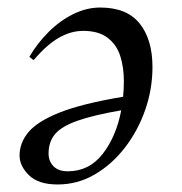

<svg xmlns="http://www.w3.org/2000/svg" viewBox="-20 -481 483 510"><path d="M133 9Q82 9 57 -15.5Q32 -40 32 -68Q32 -102 56 -130.5Q80 -159 139.5 -182.5Q199 -206 307 -224Q309 -244 309 -266Q309 -302 299.5 -332Q290 -362 266 -380.5Q242 -399 201 -399Q168 -399 136 -380.5Q104 -362 70 -322H68L58 -330Q79 -366 109 -396Q139 -426 174.5 -443.5Q210 -461 246 -461Q317 -461 351 -418.5Q385 -376 385 -303Q385 -244 365.5 -188.5Q346 -133 311.5 -88.5Q277 -44 231.5 -17.5Q186 9 133 9ZM109 -73Q109 -53 122 -39.5Q135 -26 160 -26Q217 -26 253 -72.5Q289 -119 302 -188Q227 -175 185 -160Q143 -145 126 -124.5Q109 -104 109 -73Z"/></svg>

Font: Spectral
Style: Italic
Weight: 400
Italic angle: -10°
Designer: Jean-Baptiste Levee
Foundry: Production Type
Version: Version 2.001